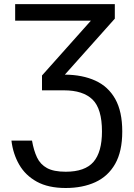

<svg xmlns="http://www.w3.org/2000/svg" viewBox="-20 -732 665 955"><path d="M36.9 -32.7H139.2Q147.7 16.3 164.1 51Q180.4 85.6 213.8 103.9Q247.2 122.2 306.8 122.2Q402.7 122.2 445 73.2Q487.2 24.1 487.2 -78.1Q487.2 -191.1 440.2 -236.9Q393.1 -282.7 298.3 -282.7H188.9V-356.5L432.2 -629.3H55.4V-711.6H551.1V-639.2L302.6 -360.8Q390.3 -360.1 454.4 -330.8Q518.5 -301.5 553.3 -239.5Q588.1 -177.6 588.1 -78.1Q588.1 21.3 552.7 83.3Q517.4 145.2 454 174.2Q390.6 203.1 306.8 203.1Q220.2 203.1 163.2 171.7Q106.2 140.3 75.5 86.8Q44.7 33.4 36.9 -32.7Z"/></svg>

Font: Interface
Style: Regular
Weight: 400
Designer: Rasmus Andersson
Foundry: rsms
Version: Version 1.8